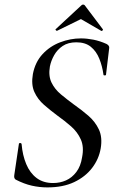

<svg xmlns="http://www.w3.org/2000/svg" viewBox="-20 -803 505 835"><path d="M186 12Q152 12 118.5 4.5Q85 -3 48 -22Q44 -25 42.5 -29.5Q41 -34 42 -41L62 -176Q62 -181 67.5 -181Q73 -181 74 -176Q78 -128 94 -89.5Q110 -51 139 -29Q168 -7 211 -7Q241 -7 267 -18.5Q293 -30 312 -55Q331 -80 337 -119Q346 -164 331.5 -196.5Q317 -229 289 -253.5Q261 -278 230 -300Q199 -323 171.5 -347Q144 -371 129.5 -403Q115 -435 123 -481Q133 -533 165 -567.5Q197 -602 241.5 -619Q286 -636 332 -636Q358 -636 386 -630.5Q414 -625 443 -612Q456 -605 455 -595L441 -478Q441 -475 435.5 -475Q430 -475 430 -478Q425 -515 412 -547.5Q399 -580 375 -599.5Q351 -619 312 -619Q276 -619 252.5 -603Q229 -587 215.5 -563Q202 -539 197 -514Q190 -473 204 -444Q218 -415 245 -392.5Q272 -370 302 -348Q335 -325 364.5 -299.5Q394 -274 410 -240Q426 -206 418 -158Q410 -111 380.5 -72.5Q351 -34 302.5 -11Q254 12 186 12ZM228 -669Q227 -668 223.5 -671Q220 -674 222 -676L332 -778Q336 -783 341.5 -783Q347 -783 350 -778L427 -676Q429 -674 426 -670.5Q423 -667 420 -669L332 -720Z"/></svg>

Font: Cormorant Garamond Light Medium
Style: Italic
Weight: 500
Italic angle: -10°
Version: Version 4.001